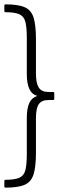

<svg xmlns="http://www.w3.org/2000/svg" viewBox="-21 -718 287 881"><path d="M4 143Q-1 143 -1 138V113Q-1 107 4 107Q47 107 68 97.5Q89 88 95.5 62.5Q102 37 102 -10V-176Q102 -222 114 -246.5Q126 -271 151 -278Q126 -284 114 -309Q102 -334 102 -379V-545Q102 -592 95.5 -617.5Q89 -643 68 -652.5Q47 -662 4 -662Q-1 -662 -1 -668V-693Q-1 -698 4 -698Q62 -698 92 -685Q122 -672 133 -637.5Q144 -603 144 -537V-379Q144 -336 157 -316Q170 -296 201 -296H223Q228 -296 228 -290V-265Q228 -259 223 -259H201Q170 -259 157 -240Q144 -221 144 -177V-18Q144 47 133 82Q122 117 92 130Q62 143 4 143Z"/></svg>

Font: Sofia Sans Semi Condensed ExtraLight
Style: Regular
Weight: 250
Version: Version 4.100